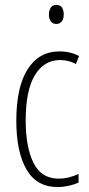

<svg xmlns="http://www.w3.org/2000/svg" viewBox="-20 -747 360 777"><path d="M214 10Q128 10 87 -61.5Q46 -133 46 -258Q46 -395 92 -467Q138 -539 221 -539Q266 -539 300 -520L287 -488Q258 -504 223 -504Q158 -504 121 -442.5Q84 -381 84 -259Q84 -152 115.5 -88Q147 -24 218 -24Q257 -24 298 -43V-8Q280 0 257.5 5Q235 10 214 10ZM208 -727Q225 -727 231.5 -715.5Q238 -704 238 -689Q238 -671 230 -660.5Q222 -650 208 -650Q193 -650 185.5 -661Q178 -672 178 -688Q178 -704 185 -715.5Q192 -727 208 -727Z"/></svg>

Font: Noto Sans Malayalam ExtraCondensed ExtraLight
Style: Regular
Weight: 200
Width: 2
Designer: Jelle Bosma - Monotype Design Team
Foundry: Monotype Imaging Inc.
Version: Version 2.104; ttfautohint (v1.8.4.7-5d5b)